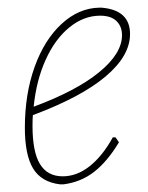

<svg xmlns="http://www.w3.org/2000/svg" viewBox="-20 -477 388 502"><path d="M282 -118 291 -105Q261 -55 226.5 -28Q192 -1 146 5H137Q88 -1 66.5 -36.5Q45 -72 45 -143Q45 -231 70.5 -302Q96 -373 141 -414.5Q186 -456 240 -457H245Q320 -451 320 -388Q320 -331 256 -277Q192 -223 66 -176Q65 -167 65 -148Q65 -80 84.5 -48Q104 -16 144 -16Q181 -16 214.5 -42.5Q248 -69 275 -118ZM68 -198Q179 -239 239 -288Q299 -337 299 -385Q299 -408 284.5 -422Q270 -436 242 -436Q199 -436 161.5 -405.5Q124 -375 99.5 -321Q75 -267 68 -198Z"/></svg>

Font: Luna Sans Thin
Style: Italic
Weight: 250
Italic angle: -7°
Designer: Juan Pablo del Peral
Foundry: Huerta Tipografica
Version: Version 2.001; ttfautohint (v1.5)